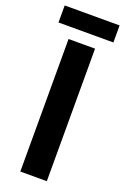

<svg xmlns="http://www.w3.org/2000/svg" viewBox="-162 -901 624 953"><g transform="rotate(20 150.0 -425.0)"><path d="M80 0H220V-700H80ZM5 -850V-760H295V-850Z"/></g></svg>

Font: Scada
Style: Bold
Weight: 700
Designer: Jovanny Lemonad
Foundry: Jovanny Lemonad
Version: Version 3.005